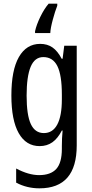

<svg xmlns="http://www.w3.org/2000/svg" viewBox="-20 -786 502 1046"><path d="M316 -466H321L330 -537H398V6Q398 240 195 240Q126 240 68 209V132Q136 168 193 168Q256 168 286.5 134.5Q317 101 317 25V9Q317 -32 321 -75H317Q295 -32 265.5 -11Q236 10 196 10Q122 10 82 -60.5Q42 -131 42 -266Q42 -404 83 -475.5Q124 -547 199 -547Q238 -547 266 -527.5Q294 -508 316 -466ZM125 -265Q125 -159 148 -110Q171 -61 219 -61Q267 -61 292 -107.5Q317 -154 317 -245V-270Q317 -377 292.5 -426Q268 -475 216 -475Q169 -475 147 -422Q125 -369 125 -265ZM292 -755Q280 -725 267.5 -678.5Q255 -632 254 -606H171V-616Q179 -652 200 -695Q221 -738 245 -766H292Z"/></svg>

Font: Noto Sans UI Cond
Style: Regular
Weight: 400
Width: 3
Designer: Monotype Design Team
Foundry: Monotype Imaging Inc.
Version: Version 1.001